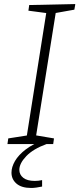

<svg xmlns="http://www.w3.org/2000/svg" viewBox="-20 -715 394 953"><path d="M349 -667 248 -649 258 -660 158 -34 153 -44 248 -28 244 0H17L21 -28L123 -44L112 -34L211 -660L219 -649L121 -662L125 -690L354 -695ZM135 218Q87 218 62 196.5Q37 175 37 142Q37 114 54.5 84Q72 54 108 26.5Q144 -1 196 -19L211 0Q145 24 110.5 60Q76 96 76 128Q76 152 95.5 167.5Q115 183 153 183Q161 183 170.5 182Q180 181 189 179V211Q174 214 160.5 216Q147 218 135 218Z"/></svg>

Font: Bitter Thin Light
Style: Italic
Weight: 300
Italic angle: -9°
Version: Version 2.002